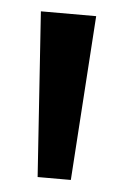

<svg xmlns="http://www.w3.org/2000/svg" viewBox="-37 -838 275 429"><g transform="rotate(5 100.0 -623.0)"><path d="M63 -438.5 38 -808H162L137.5 -438.5Z"/></g></svg>

Font: Encode Sans Cnd SmBold
Style: Regular
Weight: 600
Width: 3
Designer: Multiple Designers
Foundry: Impallari Type
Version: Version 3.002; ttfautohint (v1.8.3) -l 8 -r 50 -G 200 -x 14 